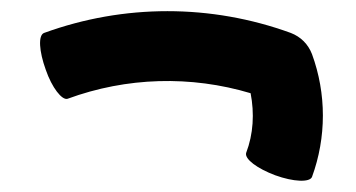

<svg xmlns="http://www.w3.org/2000/svg" viewBox="-20 -438 638 344"><path d="M101 -261C207 -300 322 -303 429 -271C436 -235 434 -198 421 -164C418 -153 441 -136 473 -124C506 -112 535 -111 539 -121C565 -192 565 -270 539 -341C532 -359 519 -372 501 -379C358 -431 202 -431 59 -379C48 -375 50 -346 62 -313C73 -281 91 -258 101 -261Z"/></svg>

Font: Nupuram
Style: Bold
Weight: 700
Designer: Santhosh Thottingal (santhosh.thottingal@gmail.com)
Foundry: SMC
Version: Version 1.000